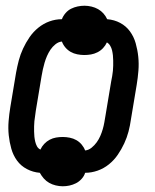

<svg xmlns="http://www.w3.org/2000/svg" viewBox="-20 -595 540 670"><path d="M199 55Q187 55 174.5 52Q162 49 151.5 43Q141 37 133 28Q125 19 119 8Q95 6 74 -5Q53 -16 39.5 -34.5Q26 -53 19.5 -76Q13 -99 10.5 -123Q8 -147 10 -172Q12 -197 16 -221L36 -341Q40 -363 45.5 -384Q51 -405 60.5 -425.5Q70 -446 83 -465Q96 -484 114 -498.5Q132 -513 153 -520.5Q174 -528 196 -528Q200 -539 208.5 -549Q217 -559 228 -564.5Q239 -570 251 -572.5Q263 -575 275 -575Q287 -575 299.5 -572Q312 -569 322.5 -563Q333 -557 341 -548Q349 -539 354 -528Q379 -526 399.5 -515Q420 -504 433.5 -485.5Q447 -467 453.5 -444Q460 -421 462.5 -397Q465 -373 463 -348Q461 -323 457 -299L437 -179Q434 -157 428.5 -136Q423 -115 413.5 -94.5Q404 -74 391 -55Q378 -36 360 -21.5Q342 -7 320.5 0.5Q299 8 277 8Q274 19 265 29Q256 39 245 44.5Q234 50 222.5 52.5Q211 55 199 55ZM277 -70Q289 -71 299.5 -79.5Q310 -88 317.5 -98.5Q325 -109 330 -120.5Q335 -132 338.5 -144Q342 -156 344 -167.5Q346 -179 348 -191L368 -311Q370 -320 371.5 -329.5Q373 -339 374 -348Q375 -357 375 -366Q375 -375 375 -384Q375 -393 374 -402Q373 -411 371 -419.5Q369 -428 364.5 -435.5Q360 -443 353 -447Q348 -436 339.5 -427Q331 -418 320 -412.5Q309 -407 297.5 -405Q286 -403 274 -403Q262 -403 249.5 -405.5Q237 -408 226.5 -414Q216 -420 208 -429.5Q200 -439 196 -450Q184 -449 173.5 -440.5Q163 -432 156 -421.5Q149 -411 144 -399.5Q139 -388 135.5 -376Q132 -364 129.5 -352.5Q127 -341 125 -329L105 -209Q104 -200 102.5 -190.5Q101 -181 100 -172Q99 -163 99 -154Q99 -145 99 -136Q99 -127 100 -118Q101 -109 103 -100.5Q105 -92 109 -84.5Q113 -77 121 -73Q126 -84 134.5 -93Q143 -102 153.5 -107.5Q164 -113 175.5 -115Q187 -117 199 -117Q211 -117 223.5 -114.5Q236 -112 246.5 -106Q257 -100 265 -90.5Q273 -81 277 -70Z"/></svg>

Font: Iosevka Semibold Oblique
Style: Regular
Weight: 600
Italic angle: -9°
Monospace: yes
Designer: Belleve Invis
Foundry: Belleve Invis
Version: Version 32.5.0; ttfautohint (v1.8.4)